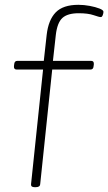

<svg xmlns="http://www.w3.org/2000/svg" viewBox="-20 -776 450 798"><path d="M124 2Q108 2 109 -10L159 -487H49Q37 -487 38 -501L39 -509Q40 -523 52 -523H162L174 -631Q181 -693 211.5 -724.5Q242 -756 306 -756Q329 -756 353 -751.5Q377 -747 393.5 -740.5Q410 -734 410 -727Q410 -721 407 -713Q404 -705 399 -705Q392 -705 369 -713Q346 -721 307 -721Q261 -721 239.5 -701.5Q218 -682 212 -631L200 -523H359Q371 -523 370 -509L369 -501Q368 -487 356 -487H197L147 -10Q146 2 128 2Z"/></svg>

Font: Asap Expanded Expanded Thin
Style: Italic
Weight: 100
Width: 7
Italic angle: -6°
Designer: Pablo Cosgaya
Foundry: Omnibus-Type
Version: Version 3.001; ttfautohint (v1.8.4.7-5d5b)